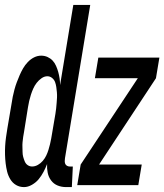

<svg xmlns="http://www.w3.org/2000/svg" viewBox="-37 -755 670 783"><path d="M61 8Q43 8 28.5 -0.5Q14 -9 5 -24Q-4 -39 -8 -55.5Q-12 -72 -14 -89Q-16 -106 -16.5 -123.5Q-17 -141 -16 -159Q-15 -177 -12.5 -195Q-10 -213 -7 -231L10 -331Q12 -346 15 -360.5Q18 -375 22 -390Q26 -405 31.5 -419.5Q37 -434 43 -448Q49 -462 57 -476Q65 -490 76.5 -502Q88 -514 102 -521Q116 -528 131 -528Q145 -528 157 -522.5Q169 -517 177.5 -508Q186 -499 191.5 -486.5Q197 -474 200.5 -461.5Q204 -449 206 -435.5Q208 -422 208 -408L262 -735H331L228 -110Q227 -104 227 -98Q227 -92 229 -87Q231 -82 236 -79Q241 -76 247 -76H260L256 8H233Q214 8 198 1.5Q182 -5 171.5 -19Q161 -33 157.5 -50.5Q154 -68 155 -86Q149 -70 140.5 -54Q132 -38 121 -24.5Q110 -11 93.5 -1.5Q77 8 61 8ZM94 -76Q106 -76 117.5 -82.5Q129 -89 137.5 -99Q146 -109 151.5 -120.5Q157 -132 160.5 -143.5Q164 -155 167 -167Q170 -179 172 -191L189 -291Q191 -302 192 -313Q193 -324 194 -335Q195 -346 195.5 -357Q196 -368 195 -379Q194 -390 192.5 -400.5Q191 -411 187.5 -420.5Q184 -430 175.5 -437Q167 -444 156 -444Q144 -444 132.5 -436Q121 -428 112.5 -417Q104 -406 98.5 -393.5Q93 -381 89 -368.5Q85 -356 82 -343Q79 -330 77 -317L61 -217Q59 -207 57.5 -196.5Q56 -186 55 -175.5Q54 -165 54.5 -155Q55 -145 55 -135Q55 -125 57.5 -115.5Q60 -106 64 -96.5Q68 -87 76 -81.5Q84 -76 94 -76ZM278 0 292 -84 525 -436H350L364 -520H613L599 -436L367 -84H541L527 0Z"/></svg>

Font: Iosevka Medium Extended
Style: Italic
Weight: 500
Width: 7
Italic angle: -9°
Monospace: yes
Designer: Belleve Invis
Foundry: Belleve Invis
Version: Version 32.5.0; ttfautohint (v1.8.4)